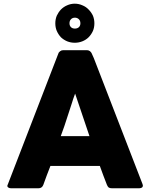

<svg xmlns="http://www.w3.org/2000/svg" viewBox="-20 -1012 806 1032"><path d="M293 -722.7Q293.9 -725.6 295.9 -729.5Q298.8 -733.4 302.7 -736.3Q306.6 -739.3 311.5 -741.2Q316.4 -742.2 320.3 -742.2Q362.3 -742.2 448.2 -742.2Q456.1 -742.2 462.9 -737.3Q468.8 -732.4 471.7 -727.5Q475.6 -718.8 484.4 -699.2Q549.8 -530.3 746.1 -22.5Q748 -17.6 748 -14.6Q748 -9.8 745.1 -5.9Q739.3 0 725.6 0Q677.7 0 582 0Q571.3 0 564.5 -3.9Q558.6 -8.8 554.7 -18.6Q544.9 -43.9 535.2 -69.3Q526.4 -94.7 516.6 -120.1Q427.7 -120.1 251 -120.1Q241.2 -94.7 231.4 -69.3Q221.7 -43.9 212.9 -18.6Q206.1 0 186.5 0Q137.7 0 39.1 0Q30.3 0 23.4 -4.9Q19.5 -7.8 19.5 -12.7Q19.5 -15.6 21.5 -19.5Q112.3 -253.9 293 -722.7ZM383.8 -508.8Q374 -483.4 365.2 -454.1Q355.5 -424.8 345.7 -394.5Q335.9 -364.3 326.2 -335Q316.4 -305.7 306.6 -280.3Q358.4 -280.3 460.9 -280.3Q441.4 -337.9 383.8 -508.8ZM381.8 -992.2Q403.3 -992.2 422.9 -983.4Q442.4 -975.6 456.1 -960.9Q470.7 -946.3 479.5 -927.7Q487.3 -908.2 487.3 -886.7Q487.3 -864.3 479.5 -845.7Q470.7 -826.2 456.1 -811.5Q442.4 -797.9 422.9 -790Q403.3 -782.2 381.8 -782.2Q360.4 -782.2 340.8 -790Q322.3 -797.9 307.6 -811.5Q293.9 -826.2 285.2 -845.7Q277.3 -864.3 277.3 -886.7Q277.3 -908.2 285.2 -927.7Q293.9 -946.3 307.6 -960.9Q322.3 -975.6 340.8 -983.4Q360.4 -992.2 381.8 -992.2ZM382.8 -917Q369.1 -917 361.3 -908.2Q353.5 -900.4 353.5 -886.7Q353.5 -874 361.3 -866.2Q369.1 -858.4 382.8 -858.4Q395.5 -858.4 404.3 -866.2Q412.1 -874 412.1 -886.7Q412.1 -900.4 404.3 -908.2Q395.5 -917 382.8 -917Z"/></svg>

Font: Cocogoose
Style: Regular
Weight: 400
Designer: Cosimo Lorenzo Pancini
Version: Version 1.000